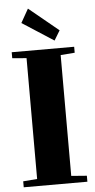

<svg xmlns="http://www.w3.org/2000/svg" viewBox="-59 -904 467 939"><g transform="rotate(-5 174.5 -434.5)"><path d="M231.4 -701.7 77.1 -801.3 115.2 -868.7 260.3 -749.5ZM18.6 0V-29.3L87.4 -34.7V-627.9L17.6 -633.8V-663.1H324.2V-633.8L254.9 -628.4V-35.2L331.1 -29.3V0Z"/></g></svg>

Font: Elstob Grade
Style: Regular
Weight: 400
Designer: Peter S. Baker
Version: Version 1.015